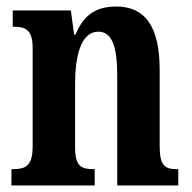

<svg xmlns="http://www.w3.org/2000/svg" viewBox="-20 -568 587 588"><path d="M15 0H270V-50H266C230 -50 210 -58 210 -116V-312C210 -394 227 -471 281 -471C326 -471 339 -419 339 -334V0H526V-50H522C486 -50 469 -59 469 -121V-354C469 -489 423 -548 336 -548C269 -548 235 -518 211 -462H207L197 -536H19V-486H23C58 -486 80 -477 80 -421V-119C80 -59 57 -50 20 -50H15Z"/></svg>

Font: Noto Serif Lao ExtraCondensed
Style: Bold
Weight: 700
Width: 2
Designer: Monotype Design Team
Foundry: Monotype Imaging Inc.
Version: Version 2.003